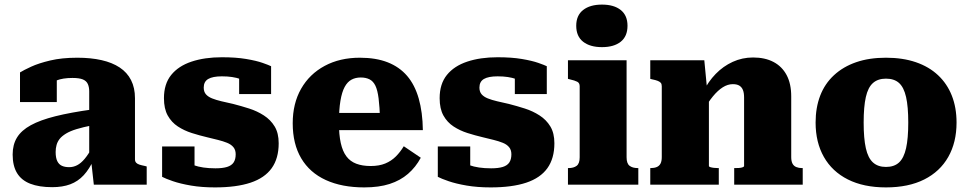

<svg xmlns="http://www.w3.org/2000/svg" viewBox="-20 -803 4214 835"><path d="M381 -327V-258Q341 -250 313 -241.5Q285 -233 267 -222Q249 -211 239.5 -199Q230 -187 226 -172.5Q222 -158 222 -142Q222 -117 229 -102.5Q236 -88 249 -82Q262 -76 281 -76Q299 -76 315.5 -84.5Q332 -93 348 -112Q364 -131 381 -162L389 -112Q369 -68 344 -41Q319 -14 285.5 -1.5Q252 11 207 11Q150 11 111.5 -4Q73 -19 54 -50.5Q35 -82 35 -131Q35 -174 54 -205Q73 -236 114 -258.5Q155 -281 221 -297.5Q287 -314 381 -327ZM388 0 376 -108 368 -105V-406Q368 -424 362 -437.5Q356 -451 340.5 -457.5Q325 -464 295 -464Q253 -464 225.5 -453Q198 -442 188 -428Q178 -433 176.5 -441Q175 -449 180 -457Q185 -465 197 -470.5Q209 -476 227 -476V-359H67V-488Q83 -498 115.5 -513Q148 -528 198.5 -540Q249 -552 316 -552Q375 -552 421.5 -541.5Q468 -531 500.5 -509.5Q533 -488 550 -454.5Q567 -421 567 -376V-110Q567 -101 572 -95.5Q577 -90 586.5 -87Q596 -84 611 -81L618 -79V0Z M1005 -132Q1005 -151 995 -163Q985 -175 967.5 -182Q950 -189 928 -194.5Q906 -200 881 -206Q847 -214 814 -224.5Q781 -235 753.5 -253Q726 -271 709.5 -300.5Q693 -330 693 -376Q693 -438 724.5 -477Q756 -516 813 -535Q870 -554 945 -554Q1006 -554 1050.5 -546.5Q1095 -539 1122 -529.5Q1149 -520 1159 -515V-394H1020V-488Q1036 -490 1044.5 -486Q1053 -482 1055.5 -475Q1058 -468 1056.5 -460.5Q1055 -453 1053 -446Q1041 -454 1025 -459.5Q1009 -465 989.5 -468Q970 -471 945 -471Q905 -471 885.5 -459.5Q866 -448 866 -422Q866 -404 875.5 -393Q885 -382 902.5 -375Q920 -368 943.5 -362.5Q967 -357 994 -351Q1029 -342 1063.5 -331Q1098 -320 1127.5 -301Q1157 -282 1174.5 -253Q1192 -224 1192 -180Q1192 -114 1161.5 -71.5Q1131 -29 1069.5 -8.5Q1008 12 915 12Q857 12 810.5 4Q764 -4 732 -15Q700 -26 685 -34V-166H826V-42Q806 -48 795 -58.5Q784 -69 780 -79Q776 -89 779.5 -95Q783 -101 792 -99Q805 -91 823 -84.5Q841 -78 864.5 -74.5Q888 -71 917 -71Q948 -71 967.5 -77Q987 -83 996 -96.5Q1005 -110 1005 -132Z M1454 -268Q1454 -217 1462 -181Q1470 -145 1486.5 -123Q1503 -101 1529.5 -91Q1556 -81 1592 -81Q1629 -81 1655.5 -92Q1682 -103 1701.5 -122.5Q1721 -142 1736 -167L1810 -117Q1788 -76 1754.5 -47Q1721 -18 1674.5 -3Q1628 12 1564 12Q1467 12 1397 -20Q1327 -52 1290 -114.5Q1253 -177 1253 -267Q1253 -353 1289.5 -417Q1326 -481 1392 -516.5Q1458 -552 1545 -552Q1615 -552 1666 -532Q1717 -512 1750.5 -473Q1784 -434 1801 -374.5Q1818 -315 1819 -237H1406V-312H1652L1633 -282Q1631 -339 1626.5 -375Q1622 -411 1612.5 -430.5Q1603 -450 1587 -458Q1571 -466 1549 -466Q1526 -466 1508.5 -456.5Q1491 -447 1479 -425Q1467 -403 1460.5 -364.5Q1454 -326 1454 -268Z M2204 -132Q2204 -151 2194 -163Q2184 -175 2166.5 -182Q2149 -189 2127 -194.5Q2105 -200 2080 -206Q2046 -214 2013 -224.5Q1980 -235 1952.5 -253Q1925 -271 1908.5 -300.5Q1892 -330 1892 -376Q1892 -438 1923.5 -477Q1955 -516 2012 -535Q2069 -554 2144 -554Q2205 -554 2249.5 -546.5Q2294 -539 2321 -529.5Q2348 -520 2358 -515V-394H2219V-488Q2235 -490 2243.5 -486Q2252 -482 2254.5 -475Q2257 -468 2255.5 -460.5Q2254 -453 2252 -446Q2240 -454 2224 -459.5Q2208 -465 2188.5 -468Q2169 -471 2144 -471Q2104 -471 2084.5 -459.5Q2065 -448 2065 -422Q2065 -404 2074.5 -393Q2084 -382 2101.5 -375Q2119 -368 2142.5 -362.5Q2166 -357 2193 -351Q2228 -342 2262.5 -331Q2297 -320 2326.5 -301Q2356 -282 2373.5 -253Q2391 -224 2391 -180Q2391 -114 2360.5 -71.5Q2330 -29 2268.5 -8.5Q2207 12 2114 12Q2056 12 2009.5 4Q1963 -4 1931 -15Q1899 -26 1884 -34V-166H2025V-42Q2005 -48 1994 -58.5Q1983 -69 1979 -79Q1975 -89 1978.5 -95Q1982 -101 1991 -99Q2004 -91 2022 -84.5Q2040 -78 2063.5 -74.5Q2087 -71 2116 -71Q2147 -71 2166.5 -77Q2186 -83 2195 -96.5Q2204 -110 2204 -132Z M2598 -598Q2546 -598 2516 -621.5Q2486 -645 2486 -691Q2486 -736 2516 -759.5Q2546 -783 2598 -783Q2650 -783 2679.5 -759.5Q2709 -736 2709 -691Q2709 -645 2679.5 -621.5Q2650 -598 2598 -598ZM2705 -541V-119Q2705 -92 2718 -82Q2731 -72 2754 -72H2756V0H2450V-72H2452Q2475 -72 2488 -82Q2501 -92 2501 -119V-428Q2501 -442 2490.5 -447.5Q2480 -453 2458 -458L2450 -460V-541Z M2808 0V-72H2810Q2825 -72 2836 -76.5Q2847 -81 2852.5 -91.5Q2858 -102 2858 -120V-428Q2858 -438 2853.5 -443Q2849 -448 2840 -451.5Q2831 -455 2816 -458L2808 -460V-541H3043L3055 -416L3063 -414V-81Q3063 -78 3069.5 -76Q3076 -74 3085 -73Q3094 -72 3102 -72H3106V0ZM3471 0H3173V-72H3176Q3184 -72 3193.5 -72.5Q3203 -73 3209.5 -75.5Q3216 -78 3216 -81V-379Q3216 -399 3211 -411.5Q3206 -424 3195.5 -430.5Q3185 -437 3167 -437Q3145 -437 3123.5 -423.5Q3102 -410 3080.5 -384Q3059 -358 3036 -317L3039 -405Q3060 -448 3092.5 -481.5Q3125 -515 3166.5 -534Q3208 -553 3255 -553Q3307 -553 3344 -533.5Q3381 -514 3401 -476.5Q3421 -439 3421 -384V-120Q3421 -102 3426.5 -91.5Q3432 -81 3443 -76.5Q3454 -72 3468 -72H3471Z M4140 -270Q4140 -184 4104 -120.5Q4068 -57 3999.5 -22.5Q3931 12 3833 12Q3736 12 3667.5 -22.5Q3599 -57 3563 -120.5Q3527 -184 3527 -270Q3527 -335 3547 -387Q3567 -439 3607 -476Q3647 -513 3703.5 -532.5Q3760 -552 3833 -552Q3906 -552 3963 -532.5Q4020 -513 4059.5 -476Q4099 -439 4119.5 -387Q4140 -335 4140 -270ZM3736 -270Q3736 -201 3745.5 -158.5Q3755 -116 3776.5 -96.5Q3798 -77 3833 -77Q3869 -77 3890 -96.5Q3911 -116 3920.5 -158.5Q3930 -201 3930 -270Q3930 -339 3920.5 -381Q3911 -423 3890 -442Q3869 -461 3833 -461Q3798 -461 3776.5 -442Q3755 -423 3745.5 -381Q3736 -339 3736 -270Z"/></svg>

Font: Roboto Serif ExtraBold
Style: Regular
Weight: 800
Designer: Greg Gazdowicz
Foundry: Commercial Type
Version: Version 1.008